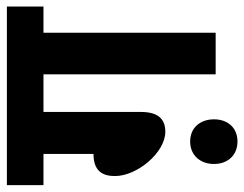

<svg xmlns="http://www.w3.org/2000/svg" viewBox="-98 -564 727 572"><g transform="rotate(-90 266.0 -278.5)"><path d="M218 -513H330V0H454V-513H532V-622H0V-513H93V-364C41 -364 27 -336 27 -300C27 -234 97 -150 159 -150C199 -150 218 -174 218 -223ZM63 -5C63 36 89 65 130 65C171 65 196 36 196 -5C196 -46 171 -76 130 -76C89 -76 63 -46 63 -5Z"/></g></svg>

Font: Noto Sans Devanagari Condensed
Style: Bold
Weight: 700
Width: 3
Designer: Jelle Bosma - Monotype Design Team
Foundry: Monotype Imaging Inc.
Version: Version 2.004